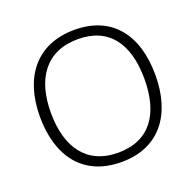

<svg xmlns="http://www.w3.org/2000/svg" viewBox="-128 -911 1024 1005"><g transform="rotate(-20 384.0 -408.5)"><path d="M705 -409C705 -636 593 -776 387 -776C173 -776 62 -627 62 -410C62 -192 168 -41 384 -41C597 -41 705 -191 705 -409ZM123 -410C123 -598 208 -724 387 -724C558 -724 644 -608 644 -409C644 -218 563 -93 384 -93C206 -93 123 -220 123 -410Z"/></g></svg>

Font: Noto Sans Tamil UI Light
Style: Regular
Weight: 300
Designer: Jelle Bosma - Monotype Design Team
Foundry: Monotype Imaging Inc.
Version: Version 2.004